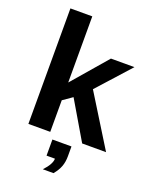

<svg xmlns="http://www.w3.org/2000/svg" viewBox="-171 -817 899 1132"><g transform="rotate(20 278.5 -251.5)"><path d="M407.2 0 266.1 -239.3 207 -198.2V0H69.8V-724.6H207V-309.6L395.5 -528.3H543L357.4 -322.3L557.1 0ZM354 99.6Q354 135.3 343.5 163.8Q333 192.4 308.1 222.2H241.2Q287.1 173.3 287.1 139.2H234.4V38.1H354Z"/></g></svg>

Font: Liberation Sans
Style: Bold
Weight: 700
Designer: Steve Matteson
Foundry: Ascender Corporation
Version: Version 2.1.5